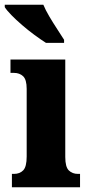

<svg xmlns="http://www.w3.org/2000/svg" viewBox="-40 -786 373 806"><path d="M10 0V-56H19Q43 -56 57.5 -71Q72 -86 72 -129V-413Q72 -452 57 -466Q42 -480 19 -480H4V-536H234V-127Q234 -85 249 -70.5Q264 -56 287 -56H296V0ZM153 -606Q131 -620 104.5 -639.5Q78 -659 52.5 -681Q27 -703 7.5 -723Q-12 -743 -20 -756V-766H142Q151 -744 167 -717Q183 -690 200 -664Q217 -638 229 -619V-606Z"/></svg>

Font: Noto Serif Thai ExtraCondensed Black
Style: Regular
Weight: 900
Width: 2
Designer: Monotype Design Team
Foundry: Monotype Imaging Inc.
Version: Version 2.002; ttfautohint (v1.8.4.7-5d5b)